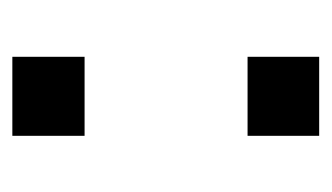

<svg xmlns="http://www.w3.org/2000/svg" viewBox="-133 -404 537 311"><g transform="rotate(-90 135.5 -248.5)"><path d="M71 -380V-497H199V-380ZM71 0V-116H199V0Z"/></g></svg>

Font: Nunito Sans 12pt ExtraLight 7pt Medium
Style: Regular
Weight: 500
Version: Version 3.101;gftools[0.9.27]